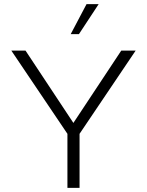

<svg xmlns="http://www.w3.org/2000/svg" viewBox="-20 -914 715 934"><path d="M308 0V-263L35 -668H104L337 -316L570 -668H640L367 -263V0ZM324 -748 401 -894H460L364 -748Z"/></svg>

Font: Gantari Light
Style: Regular
Weight: 300
Designer: Anugrah Pasau
Foundry: Lafontype
Version: Version 1.000; ttfautohint (v1.8.3)